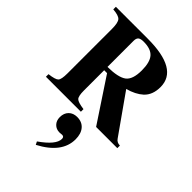

<svg xmlns="http://www.w3.org/2000/svg" viewBox="-295 -805 1312 1312"><g transform="rotate(45 361.0 -149.0)"><path d="M716 0H511L304 -313H276V-117Q276 -63 290.5 -48Q305 -33 364 -25V0H26V-25Q85 -32 99.5 -47Q114 -62 114 -120V-551Q114 -610 97.5 -628.5Q81 -647 26 -651V-676H334Q630 -676 630 -504Q630 -428 585 -386Q543 -348 473 -329L672 -47Q687 -25 716 -25ZM276 -597V-345Q379 -346 419 -376Q459 -406 459 -494Q459 -573 429 -607.5Q399 -642 329 -642Q300 -642 288 -632Q276 -622 276 -597ZM306 378 295 356Q404 280 404 223Q404 202 385 202Q382 202 374 203Q366 204 361 204Q329 204 308.5 183Q288 162 288 128Q288 89 311 66Q334 43 372 43Q419 43 445.5 74Q472 105 472 159Q472 291 306 378Z"/></g></svg>

Font: STIX
Style: Bold
Weight: 700
Designer: MicroPress Inc., with final additions and corrections provided by Coen Hoffman, Elsevier (retired)
Version: Version 1.1.1